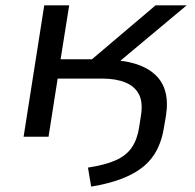

<svg xmlns="http://www.w3.org/2000/svg" viewBox="-20 -510 727 716"><path d="M320 186 308 115Q373 105 412 87.5Q451 70 471.5 40Q492 10 499 -36L505 -75Q514 -127 498.5 -157.5Q483 -188 447.5 -202.5Q412 -217 360 -217H195L161 0H68L145 -490H238L206 -289H323L560 -490H676L390 -251L376 -287Q439 -286 483.5 -272.5Q528 -259 557 -233Q586 -207 596.5 -168.5Q607 -130 599 -79L592 -38Q585 10 566 47.5Q547 85 514.5 111.5Q482 138 434 156.5Q386 175 320 186Z"/></svg>

Font: Nunito Sans 10pt Expanded
Style: Italic
Weight: 400
Width: 7
Italic angle: -9°
Designer: Vernon Adams
Foundry: Vernon Adams
Version: Version 3.101;gftools[0.9.27]